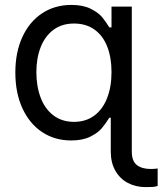

<svg xmlns="http://www.w3.org/2000/svg" viewBox="-20 -557 657 776"><path d="M427.7 55.7V-81.1H421.9Q405.3 -55.2 390.4 -37.6Q375.5 -20 344.7 -4.6Q314 10.7 267.6 10.7Q201.7 10.7 150.6 -22.9Q99.6 -56.6 70.8 -118.9Q42 -181.2 42 -263.7Q42 -346.2 70.8 -408.2Q99.6 -470.2 150.9 -503.7Q202.1 -537.1 268.6 -537.1Q315.4 -537.1 346.2 -521.7Q377 -506.3 391.6 -489Q406.2 -471.7 421.9 -446.3H430.7V-530.3H512.7V55.7Q512.7 94.2 533.2 110.1Q553.7 126 589.8 126Q601.6 126 617.2 124V194.3Q608.9 197.8 597.7 198.5Q586.4 199.2 568.4 199.2Q528.8 199.2 496.8 182.4Q464.8 165.5 446.3 133.1Q427.7 100.6 427.7 55.7ZM430.7 -265.6Q430.7 -324.7 413.3 -368.9Q396 -413.1 361.8 -437.5Q327.6 -461.9 279.3 -461.9Q230 -461.9 195.8 -436.3Q161.6 -410.6 144.3 -366.2Q127 -321.8 127 -265.6Q127 -208 144.3 -162.4Q161.6 -116.7 196 -90.6Q230.5 -64.5 279.3 -64.5Q326.7 -64.5 360.8 -89.6Q395 -114.7 412.8 -160.4Q430.7 -206.1 430.7 -265.6Z"/></svg>

Font: Pretendard
Style: Regular
Weight: 400
Designer: Base glyphs from Inter by Rasmus Andersson; Hangeul glyphs from Noto Sans CJK(Source Han Sans) by Jang Soo-young and Kan
Foundry: Kil Hyung-jin
Version: Version 1.309